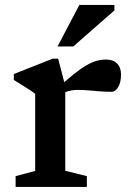

<svg xmlns="http://www.w3.org/2000/svg" viewBox="-20 -736 516 756"><path d="M397.5 -501.5Q425.5 -501.5 441 -485.8Q456.5 -470 456.5 -443Q456.5 -411 445.2 -392.8Q434 -374.5 420 -374.5Q396.5 -374.5 374.5 -376.2Q352.5 -378 330.5 -380Q308.5 -382 286 -382Q273.5 -382 261.8 -380Q250 -378 238.2 -373.5Q226.5 -369 213 -360L198.5 -381Q238.5 -418.5 268 -442Q297.5 -465.5 319.8 -478.5Q342 -491.5 360.5 -496.5Q379 -501.5 397.5 -501.5ZM237 -397V-63.5L322 -42.5V0H41.5V-42.5L118.5 -63V-366.5Q112 -372 99.2 -380.5Q86.5 -389 69.8 -399.2Q53 -409.5 34.5 -421V-444.5L187.5 -505H209ZM206.5 -553 292.5 -716.5H430.5V-695L268.5 -553Z"/></svg>

Font: Newsreader 9pt Medium
Style: Regular
Weight: 500
Designer: Hugues Gentile
Foundry: Production Type
Version: Version 1.003